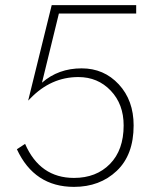

<svg xmlns="http://www.w3.org/2000/svg" viewBox="-20 -720 599 750"><path d="M502 -230Q502 -115 436 -52.5Q370 10 269 10Q114 10 46 -137L78 -158Q136 -25 269 -25Q356 -25 409.5 -79.5Q463 -134 463 -230Q463 -313 412.5 -366Q362 -419 286 -419Q179 -419 98 -335L90 -327L182 -700H512V-667H210L144 -397Q208 -453 299 -453Q386 -453 444 -390.5Q502 -328 502 -230Z"/></svg>

Font: Renner
Style: Thin
Weight: 200
Version: Version 003.000 ; ttfautohint (v0.97) -l 8 -r 50 -G 200 -x 1